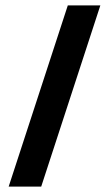

<svg xmlns="http://www.w3.org/2000/svg" viewBox="-20 -688 401 708"><path d="M132 0H12L230 -668H350Z"/></svg>

Font: Gantari
Style: Bold
Weight: 700
Designer: Anugrah Pasau
Foundry: Lafontype
Version: Version 1.000